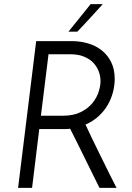

<svg xmlns="http://www.w3.org/2000/svg" viewBox="-20 -914 642 934"><path d="M68 0 156 -714H329Q370 -714 408 -703Q446 -692 475 -669Q504 -646 521 -611.5Q538 -577 538 -530Q538 -498 529.5 -465.5Q521 -433 504 -403.5Q487 -374 460 -349Q433 -324 396 -308Q406 -285 427 -242Q448 -199 471 -152Q494 -105 515 -63Q536 -21 547 0H464Q455 -18 436.5 -55.5Q418 -93 397 -135.5Q376 -178 355.5 -219.5Q335 -261 321 -288Q311 -286 300 -286Q289 -286 278 -286H171L136 0ZM179 -351H285Q338 -351 373.5 -369Q409 -387 430 -413Q451 -439 460 -468Q469 -497 469 -519Q469 -544 460 -567.5Q451 -591 433 -609.5Q415 -628 387.5 -639Q360 -650 323 -650H216ZM313 -760 421 -894H480Q449 -860 418.5 -826.5Q388 -793 356 -760Z"/></svg>

Font: Josefin Sans
Style: Italic
Weight: 400
Italic angle: -7.5°
Designer: Santiago Orozco
Foundry: Typemade